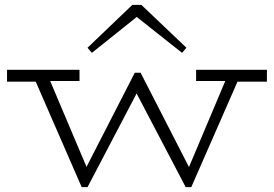

<svg xmlns="http://www.w3.org/2000/svg" viewBox="-20 -759 1129 792"><path d="M9 -422V-471H308V-425H154L146 -422ZM317 13 117 -446H178L355 -28L338 13ZM329 13 314 -26 536 -459H547L560 -405L341 13ZM746 13 527 -405 541 -459H560L781 -28L767 13ZM759 13 741 -26 919 -448H971L769 13ZM789 -425V-471H1081V-422H940L932 -425ZM359 -541 341 -562 526 -739H563L749 -562L731 -541L544 -689Z"/></svg>

Font: BioRhyme SemiExpanded Light
Style: Regular
Weight: 300
Width: 6
Designer: Aoife Mooney
Foundry: Aoife Mooney Type
Version: Version 1.600;gftools[0.9.33]